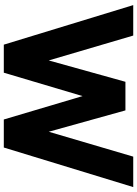

<svg xmlns="http://www.w3.org/2000/svg" viewBox="128 -866 737 1034"><g transform="rotate(90 497.0 -348.5)"><path d="M7 -697H171L305 -242L420 -655H574L689 -242L823 -697H987L774 0H623L497 -424L371 0H220Z"/></g></svg>

Font: HK Grotesk Black
Style: Regular
Weight: 900
Designer: Alfredo Marco Pradil
Foundry: Hanken Design Co.
Version: Version 3.001